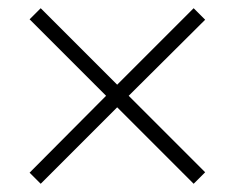

<svg xmlns="http://www.w3.org/2000/svg" viewBox="-20 -567 570 467"><path d="M451 -120 265 -306 79 -120 52 -147 238 -334 52 -520 79 -547 265 -361 451 -547 479 -519 293 -334 479 -148Z"/></svg>

Font: Source Serif Pro Light
Style: Regular
Weight: 300
Designer: Frank Grießhammer
Foundry: Adobe Systems Incorporated
Version: Version 3.001;hotconv 1.0.111;makeotfexe 2.5.65597